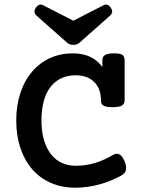

<svg xmlns="http://www.w3.org/2000/svg" viewBox="-20 -829 640 859"><path d="M444.3 -806.2Q449.2 -808.6 453.6 -808.6Q465.8 -808.6 475.6 -794.9Q481.9 -785.6 481.9 -776.9Q481 -767.1 473.1 -759.8L335 -637.2Q324.7 -628.4 308.1 -628.4Q291.5 -628.4 281.2 -637.2L142.6 -759.8Q134.3 -767.6 134.3 -776.9Q134.3 -786.1 140.6 -795.4Q148.4 -805.2 155.8 -807.6Q159.7 -808.6 161.6 -808.6Q166 -808.6 171.9 -806.2L308.1 -736.3ZM315.9 10.7Q257.3 10.7 208.5 -10.3Q159.7 -31.2 125 -70.8Q90.3 -110.4 71.5 -166Q52.7 -221.7 52.7 -290Q52.7 -357.4 71.3 -413.3Q89.8 -469.2 124.5 -509.3Q158.2 -548.8 204.6 -569.6Q251 -590.3 306.2 -590.3Q393.6 -590.3 438 -529.3V-559.1Q438 -575.7 450.2 -583Q462.4 -590.3 490.2 -590.3Q517.1 -590.3 527.3 -583.5Q537.6 -576.7 537.6 -559.1V-380.4Q537.6 -363.3 523.9 -356Q511.7 -349.6 482.4 -349.6Q452.6 -349.6 441.4 -357.4Q431.6 -363.8 431.6 -380.4Q431.6 -430.2 403.3 -460.4Q373 -492.2 317.9 -492.2Q283.7 -492.2 256.1 -479.7Q228.5 -467.3 209 -443.8Q165.5 -390.6 165.5 -290Q165.5 -206.1 198.2 -153.3Q217.8 -121.1 248.5 -104.2Q279.3 -87.4 319.3 -87.4Q364.3 -87.4 405.3 -99.9Q446.3 -112.3 487.3 -136.7Q495.6 -141.1 502.9 -141.1Q523.4 -141.1 537.1 -107.9Q544.4 -91.3 544.4 -77.1Q544.4 -56.6 524.9 -44.9Q423.8 10.7 315.9 10.7Z"/></svg>

Font: Courier Prime SemiBold
Style: Regular
Weight: 600
Designer: Alan Dague-Greene
Foundry: Quote-Unquote Apps
Version: Version 1.202